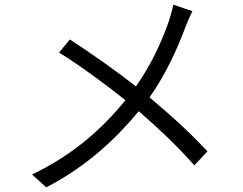

<svg xmlns="http://www.w3.org/2000/svg" viewBox="-20 -775 1040 822"><path d="M279 -606 233 -550C328 -491 442 -406 517 -346C418 -224 293 -112 117 -28L178 27C353 -63 479 -184 574 -299C660 -224 737 -152 812 -67L868 -127C796 -205 709 -284 620 -358C689 -455 740 -568 773 -657C781 -677 794 -709 804 -727L722 -755C718 -734 709 -703 703 -684C672 -597 629 -500 562 -405C485 -466 366 -550 279 -606Z"/></svg>

Font: Noto Sans JP DemiLight
Style: Regular
Weight: 350
Designer: Ryoko NISHIZUKA 西塚涼子 (kana, bopomofo & ideographs); Paul D. Hunt (Latin, Greek & Cyrillic); Sandoll Communications 산돌커뮤니
Foundry: Adobe
Version: Version 2.004;hotconv 1.0.118;makeotfexe 2.5.65603